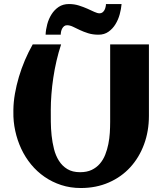

<svg xmlns="http://www.w3.org/2000/svg" viewBox="-20 -925 836 960"><path d="M285.6 -703.1Q272.5 -663.6 262.7 -621.3Q252.9 -579.1 246.6 -536.9Q240.2 -494.6 237.1 -453.6Q233.9 -412.6 233.9 -376Q233.9 -349.1 234.1 -315.7Q234.4 -282.2 238 -247.6Q241.7 -212.9 250 -179.9Q258.3 -147 274.7 -121.1Q291 -95.2 316.7 -79.6Q342.3 -64 380.4 -64Q414.1 -64 438.2 -75.4Q462.4 -86.9 479.2 -106.4Q496.1 -126 506.1 -151.4Q516.1 -176.8 521.7 -204.6Q527.3 -232.4 529.1 -261Q530.8 -289.6 530.8 -315.4V-703.1H724.6V-345.7Q724.6 -269 700.2 -203.1Q675.8 -137.2 631.3 -88.6Q586.9 -40 523.9 -12.5Q460.9 15.1 384.3 15.1Q331.5 15.1 286.1 0.2Q240.7 -14.6 202.9 -40.8Q165 -66.9 135.5 -102.8Q106 -138.7 86.2 -181.2Q66.4 -223.6 56.2 -270.8Q45.9 -317.9 46.9 -366.2V-376Q47.4 -415 54.7 -456.8Q62 -498.5 74.5 -540.5Q86.9 -582.5 104.5 -623.8Q122.1 -665 143.6 -703.1ZM587.9 -904.8Q585.9 -880.4 578.6 -853.5Q571.3 -826.7 557.4 -804Q543.5 -781.2 522.5 -766.4Q501.5 -751.5 472.7 -751.5Q443.8 -751.5 420.7 -758.8Q397.5 -766.1 378.7 -775.1Q359.9 -784.2 344.5 -791.5Q329.1 -798.8 315.4 -798.8Q306.6 -798.8 300.8 -794.2Q294.9 -789.6 291 -782.5Q287.1 -775.4 285.4 -767.1Q283.7 -758.8 283.7 -751.5H208Q209 -776.9 216.3 -804Q223.6 -831.1 237.8 -853.5Q252 -876 273.4 -890.4Q294.9 -904.8 324.7 -904.8Q351.1 -904.8 374.3 -897.5Q397.5 -890.1 416.7 -881.6Q436 -873 451.4 -865.7Q466.8 -858.4 478 -858.4Q486.3 -858.4 492.4 -863Q498.5 -867.7 502.2 -874.5Q505.9 -881.3 507.8 -889.6Q509.8 -897.9 509.8 -904.8Z"/></svg>

Font: Aclonica
Style: Regular
Weight: 400
Designer: Astigmatic (AOETI)
Foundry: Astigmatic (AOETI)
Version: Version 1.000